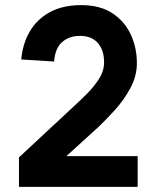

<svg xmlns="http://www.w3.org/2000/svg" viewBox="-20 -729 610 749"><path d="M191 -489 63 -497Q68 -557 95.5 -605Q123 -653 173.5 -681Q224 -709 297 -709Q371 -709 419 -677Q467 -645 490.5 -593.5Q514 -542 514 -483Q514 -432 488.5 -385Q463 -338 427.5 -299Q392 -260 360 -230L239 -120H517V0H54V-115L270 -316Q292 -336 319 -363Q346 -390 366 -421Q386 -452 386 -486Q386 -534 361.5 -561.5Q337 -589 292 -589Q250 -589 222.5 -565Q195 -541 191 -489Z"/></svg>

Font: Haskoy Bold
Style: Regular
Weight: 700
Designer: Ertekin Erdin
Foundry: Ertekin Erdin
Version: Version 1.500; ttfautohint (v1.8.3)